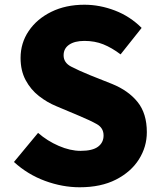

<svg xmlns="http://www.w3.org/2000/svg" viewBox="-20 -778 679 812"><path d="M317 14Q244 14 170.5 -13Q97 -40 39 -93L141 -216Q180 -182 228.5 -161Q277 -140 321 -140Q371 -140 394.5 -157.5Q418 -175 418 -205Q418 -237 389.5 -253Q361 -269 313 -289L218 -329Q179 -345 144.5 -372Q110 -399 88.5 -439Q67 -479 67 -533Q67 -596 101.5 -647Q136 -698 197 -728Q258 -758 337 -758Q402 -758 466 -733.5Q530 -709 579 -660L490 -548Q453 -576 417 -590.5Q381 -605 337 -605Q296 -605 272.5 -589Q249 -573 249 -544Q249 -513 280.5 -496.5Q312 -480 361 -460L454 -423Q523 -395 562 -346.5Q601 -298 601 -219Q601 -157 567.5 -104Q534 -51 470.5 -18.5Q407 14 317 14Z"/></svg>

Font: Source Han Sans TC Heavy
Style: Regular
Weight: 900
Designer: Ryoko NISHIZUKA Ë•øÂ°öÊ∂ºÂ≠ê (kana, bopomofo & ideographs); Paul D. Hunt (Latin, Greek & Cyrillic); Sandoll Communicatio
Foundry: Adobe
Version: Version 2.004;hotconv 1.0.118;makeotfexe 2.5.65603